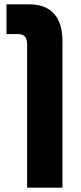

<svg xmlns="http://www.w3.org/2000/svg" viewBox="-20 -625 372 885"><path d="M105 240H268V-434C268 -544 218 -605 114 -605H10V-468H64C94 -468 105 -451 105 -418Z"/></svg>

Font: Noto Sans Hebrew SemiCondensed Extra
Style: Regular
Weight: 800
Width: 4
Designer: Monotype Design Team
Foundry: Monotype Imaging Inc.
Version: Version 1.902